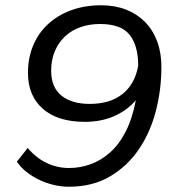

<svg xmlns="http://www.w3.org/2000/svg" viewBox="-20 -698 652 728"><path d="M302 -236Q199 -236 142.5 -285.5Q86 -335 86 -422Q86 -478 105.5 -525Q125 -572 161.5 -606Q198 -640 249.5 -659Q301 -678 364 -678Q416 -678 458 -661.5Q500 -645 530 -614.5Q560 -584 576 -541Q592 -498 592 -444Q592 -359 571 -277.5Q550 -196 506.5 -132Q463 -68 397 -29Q331 10 241 10Q212 10 183 3Q154 -4 128 -16.5Q102 -29 80 -46.5Q58 -64 44 -85L85 -137Q117 -99 157 -80Q197 -61 242 -61Q284 -61 324 -75.5Q364 -90 398 -120.5Q432 -151 457 -200Q482 -249 495 -318Q463 -280 413.5 -258Q364 -236 302 -236ZM320 -304Q398 -304 445 -342Q492 -380 504 -449Q504 -525 471.5 -566Q439 -607 359 -607Q319 -607 285 -595Q251 -583 226.5 -560Q202 -537 188 -504Q174 -471 174 -430Q174 -367 213 -335.5Q252 -304 320 -304Z"/></svg>

Font: Celebes
Style: Italic
Weight: 400
Italic angle: -10°
Designer: Anugrah Pasau
Foundry: Lafontype
Version: Version 1.000; ttfautohint (v1.8.4)